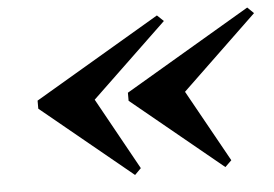

<svg xmlns="http://www.w3.org/2000/svg" viewBox="-41 -684 847 593"><g transform="rotate(-5 382.0 -387.5)"><path d="M531 -387.5 655 -164.5 635 -145 355 -375V-400L745 -630L764.5 -611ZM251 -387.5 374.5 -164.5 355 -145 75 -375V-400L465 -630L485 -611Z"/></g></svg>

Font: Bodoni* 06pt
Style: Bold Italic
Weight: 700
Italic angle: -13°
Version: Version 2.3